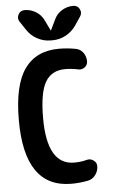

<svg xmlns="http://www.w3.org/2000/svg" viewBox="-63 -1012 627 1062"><g transform="rotate(-5 250.0 -480.5)"><path d="M278.3 -902.3Q292 -933.6 321.3 -951.7Q350.6 -969.7 384.8 -969.7Q409.2 -969.7 419.9 -948.7Q430.7 -927.7 418 -908.2L386.7 -861.3Q364.3 -828.1 329.6 -809.1Q294.9 -790 254.9 -790H245.1Q205.1 -790 169.9 -809.1Q134.8 -828.1 113.3 -861.3L82 -908.2Q69.3 -927.7 80.1 -948.7Q90.8 -969.7 115.2 -969.7Q149.4 -969.7 178.7 -951.2Q208 -932.6 221.7 -902.3L249 -845.7Q249 -844.7 250 -844.7Q251 -844.7 251 -845.7ZM384.8 -114.3Q404.3 -120.1 422.4 -107.9Q440.4 -95.7 440.4 -75.2Q440.4 -47.9 423.8 -25.9Q407.2 -3.9 380.9 1Q335.9 9.8 290 9.8Q30.3 9.8 30.3 -365.2Q30.3 -560.5 94.7 -650.4Q159.2 -740.2 285.2 -740.2Q332 -740.2 378.9 -731.4Q404.3 -726.6 419.4 -705.6Q434.6 -684.6 434.6 -658.2Q434.6 -636.7 418 -624.5Q401.4 -612.3 380.9 -617.2Q347.7 -625 309.6 -625Q235.4 -625 200.2 -566.4Q165 -507.8 165 -365.2Q165 -105.5 315.4 -105.5Q353.5 -105.5 384.8 -114.3Z"/></g></svg>

Font: Rounded-X Mgen+ 2m bold
Style: Bold
Weight: 700
Designer: [Source Han Sans]
Ryoko NISHIZUKA  (kana & ideographs); Paul D. Hunt (Latin, Greek & Cyrillic); Wenlong ZHANG  (bopomofo
Version: Version 1.059.20150602